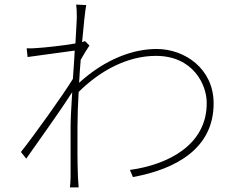

<svg xmlns="http://www.w3.org/2000/svg" viewBox="-20 -794 1040 835"><path d="M350 -615C346 -614 342 -613 337 -611C344 -690 351 -752 355 -772L311 -774C314 -755 314 -733 314 -716C314 -705 311 -662 308 -605C251 -595 173 -587 140 -585C127 -584 112 -583 96 -584L100 -546C168 -556 265 -568 305 -574C303 -536 300 -493 297 -451C253 -379 126 -202 71 -133L94 -104C158 -195 243 -313 294 -393C290 -329 287 -273 287 -245V-23C287 -7 285 14 284 21H322C321 6 320 -7 319 -24C316 -108 317 -145 317 -245C317 -288 319 -340 322 -394C415 -487 535 -551 658 -551C822 -551 879 -423 879 -348C881 -161 706 -77 545 -55L558 -24C745 -58 911 -149 909 -347C908 -495 784 -581 661 -581C562 -581 441 -540 324 -434C326 -468 328 -501 331 -534C343 -556 357 -578 369 -596Z"/></svg>

Font: Genne Gothic ExtraLight
Style: Regular
Weight: 250
Designer: Ryoko NISHIZUKA (kana & ideographs); Paul D. Hunt (Latin, Greek & Cyrillic); Wenlong ZHANG (bopomofo); Sandoll Communica
Foundry: Adobe Systems Incorporated
Version: Version 1.004;PS 1.004;hotconv 16.6.51;makeotf.lib2.5.65220